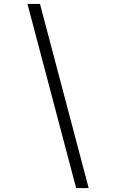

<svg xmlns="http://www.w3.org/2000/svg" viewBox="-20 -820 610 982"><path d="M120.5 -800H184.5L433.5 142H369.5Z"/></svg>

Font: League Mono Narrow Light
Style: Regular
Weight: 300
Width: 3
Designer: Tyler Finck
Foundry: The League of Moveable Type / Tyler Finck
Version: Version 2.210